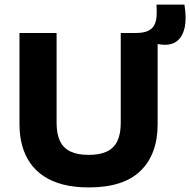

<svg xmlns="http://www.w3.org/2000/svg" viewBox="-20 -804 830 838"><path d="M368 14Q305 14 256 1.5Q207 -11 171 -35Q135 -59 111.5 -93Q88 -127 76.5 -169.5Q65 -212 65 -262V-660H227V-267Q227 -219 242 -188Q257 -157 288 -142.5Q319 -128 367 -128Q415 -128 446 -142.5Q477 -157 492 -188Q507 -219 507 -267V-660H668V-262Q668 -131 593.5 -58.5Q519 14 368 14ZM681 -610 570 -625 572 -660Q606 -660 625.5 -669Q645 -678 653.5 -694.5Q662 -711 663.5 -734Q665 -757 663 -784H785Q795 -723 785.5 -682Q776 -641 749.5 -622.5Q723 -604 681 -610Z"/></svg>

Font: Bricolage Grotesque 96pt ExtraBold ExtraBold
Style: Regular
Weight: 800
Version: Version 1.001;gftools[0.9.33.dev8+g029e19f]